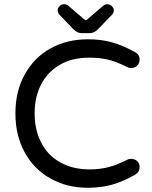

<svg xmlns="http://www.w3.org/2000/svg" viewBox="-20 -878 719 909"><path d="M327 -740 261 -809Q253 -819 253 -829Q253 -840 262 -849Q271 -858 283 -858Q295 -858 302 -852L378 -787Q383 -783 386 -783Q390 -783 394 -787L470 -852Q478 -858 488 -858Q500 -858 509.5 -849Q519 -840 519 -829Q519 -819 511 -809L444 -740Q426 -721 404 -721H367Q346 -721 327 -740ZM98 -527Q142 -606 219.5 -649Q297 -692 396 -692Q459 -692 510.5 -677.5Q562 -663 618 -632Q641 -621 641 -594Q641 -579 629.5 -567.5Q618 -556 601 -556Q590 -556 583 -560Q537 -584 496 -594.5Q455 -605 404 -605Q319 -605 263 -571Q205 -537 174.5 -478Q144 -419 144 -341Q144 -264 174 -205Q204 -144 264 -110Q324 -76 404 -76Q454 -76 495 -87Q536 -98 583 -122Q590 -126 601 -126Q618 -126 629.5 -115Q641 -104 641 -88Q641 -62 618 -50Q562 -18 510 -3.5Q458 11 396 11Q297 11 221 -32Q142 -75 97.5 -155.5Q53 -236 53 -341Q53 -448 98 -527Z"/></svg>

Font: 寒蝉全圆体
Style: Regular
Weight: 400
Designer: Warren2060
      Designed by Motoya company      

      [Varela Round]
      Joe Prince(Latin component); Avraham Cornf
Foundry: ChillType
Version: Version 3.200